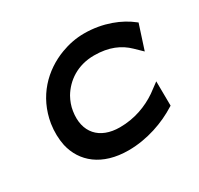

<svg xmlns="http://www.w3.org/2000/svg" viewBox="-109 -593 761 735"><g transform="rotate(-30 271.0 -225.5)"><path d="M58 -226C53 -193 54 -160 60 -131C79 -48 148 11 265 11C348 11 427 -18 484 -54L489 -57L488 -165L446 -134C402 -104 346 -82 280 -82C191 -82 141 -137 155 -226C158 -246 165 -265 175 -283C204 -332 257 -370 331 -370C397 -370 442 -349 475 -317L507 -286L542 -394L538 -397C493 -433 423 -462 340 -462C304 -462 270 -455 238 -443C150 -410 76 -337 58 -226Z"/></g></svg>

Font: Charger Sport
Style: BdObl
Weight: 700
Designer: Jasper
Foundry: Cannot Into Space Fonts
Version: Version 1.1